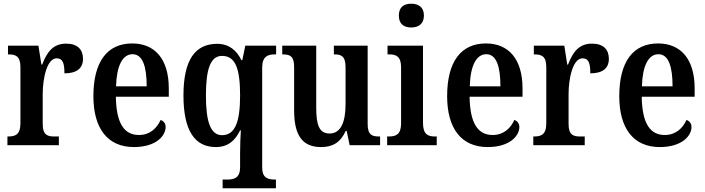

<svg xmlns="http://www.w3.org/2000/svg" viewBox="-20 -782 3799 1034"><path d="M20 0H297V-47H272C236 -47 210 -55 210 -114V-275C210 -360 233 -468 285 -468C318 -468 327 -442 327 -387C393 -387 427 -414 427 -465C427 -514 399 -547 336 -547C266 -547 233 -502 207 -434H203L187 -536H23V-489H26C64 -489 90 -480 90 -421V-119C90 -56 62 -47 23 -47H20Z M701 10C821 10 872 -51 872 -98C872 -118 860 -131 845 -136C825 -92 788 -55 728 -55C648 -55 606 -119 604 -261H889V-306C889 -464 814 -548 692 -548C559 -548 483 -452 483 -264C483 -91 559 10 701 10ZM770 -317H605C608 -428 640 -490 694 -490C749 -490 770 -422 770 -317Z M1179 232H1466V185H1462C1423 185 1392 177 1392 120V-418C1392 -480 1424 -489 1461 -489H1467V-536H1301L1285 -458H1280C1255 -511 1212 -546 1150 -546C1031 -546 968 -460 968 -268C968 -75 1031 10 1142 10C1209 10 1247 -26 1273 -80H1277C1275 -52 1273 4 1273 43V118C1273 177 1241 185 1203 185H1179ZM1176 -54C1114 -54 1089 -126 1089 -267C1089 -412 1114 -481 1176 -481C1250 -481 1273 -408 1273 -267C1273 -126 1246 -54 1176 -54Z M1709 10C1769 10 1812 -12 1842 -77H1847L1863 0H2027V-47H2021C1986 -47 1960 -54 1960 -113V-536H1778V-489H1782C1816 -489 1841 -481 1841 -420V-221C1841 -126 1816 -63 1755 -63C1698 -63 1683 -111 1683 -202V-536H1500V-489H1504C1544 -489 1564 -478 1564 -420V-187C1564 -51 1610 10 1709 10Z M2195 -634C2232 -634 2263 -652 2263 -698C2263 -745 2232 -762 2195 -762C2156 -762 2128 -745 2128 -698C2128 -652 2156 -634 2195 -634ZM2065 0H2332V-47H2322C2284 -47 2258 -59 2258 -120V-536H2067V-489H2078C2114 -489 2140 -477 2140 -420V-117C2140 -59 2113 -47 2075 -47H2065Z M2606 10C2726 10 2777 -51 2777 -98C2777 -118 2765 -131 2750 -136C2730 -92 2693 -55 2633 -55C2553 -55 2511 -119 2509 -261H2794V-306C2794 -464 2719 -548 2597 -548C2464 -548 2388 -452 2388 -264C2388 -91 2464 10 2606 10ZM2675 -317H2510C2513 -428 2545 -490 2599 -490C2654 -490 2675 -422 2675 -317Z M2852 0H3129V-47H3104C3068 -47 3042 -55 3042 -114V-275C3042 -360 3065 -468 3117 -468C3150 -468 3159 -442 3159 -387C3225 -387 3259 -414 3259 -465C3259 -514 3231 -547 3168 -547C3098 -547 3065 -502 3039 -434H3035L3019 -536H2855V-489H2858C2896 -489 2922 -480 2922 -421V-119C2922 -56 2894 -47 2855 -47H2852Z M3533 10C3653 10 3704 -51 3704 -98C3704 -118 3692 -131 3677 -136C3657 -92 3620 -55 3560 -55C3480 -55 3438 -119 3436 -261H3721V-306C3721 -464 3646 -548 3524 -548C3391 -548 3315 -452 3315 -264C3315 -91 3391 10 3533 10ZM3602 -317H3437C3440 -428 3472 -490 3526 -490C3581 -490 3602 -422 3602 -317Z"/></svg>

Font: Noto Serif Devanagari Condensed SemiBold
Style: Regular
Weight: 600
Width: 3
Designer: Universal Thirst, Indian Type Foundry and the Monotype Design Team
Foundry: Monotype Imaging Inc.
Version: Version 2.004